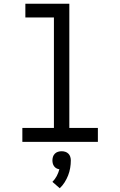

<svg xmlns="http://www.w3.org/2000/svg" viewBox="-20 -755 640 1022"><path d="M99 0V-74H267V-662H115V-735H349V-74H501V0ZM298 247 259 213Q273 199 282 182Q291 165 296 146Q288 145 280.5 141Q273 137 268 130Q263 123 261 115Q259 107 259 99Q259 89 262 79.5Q265 70 272 63Q279 56 288.5 53Q298 50 308 50Q318 50 327.5 53Q337 56 344 63Q351 70 354 79.5Q357 89 357 99Q357 119 353.5 139.5Q350 160 342.5 179Q335 198 324 215.5Q313 233 298 247Z"/></svg>

Font: Iosevka Extended
Style: Regular
Weight: 400
Width: 7
Monospace: yes
Designer: Belleve Invis
Foundry: Belleve Invis
Version: Version 32.5.0; ttfautohint (v1.8.4)